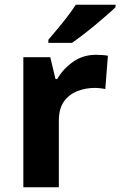

<svg xmlns="http://www.w3.org/2000/svg" viewBox="-20 -786 505 806"><path d="M383 -556Q394 -556 409 -555Q424 -554 433 -552L422 -412Q415 -414 401.5 -415.5Q388 -417 378 -417Q340 -417 305 -403.5Q270 -390 248.5 -360Q227 -330 227 -278V0H78V-546H191L213 -454H220Q244 -496 286 -526Q328 -556 383 -556ZM465 -756Q451 -742 428 -722Q405 -702 378.5 -680Q352 -658 326.5 -638.5Q301 -619 282 -606H183V-619Q199 -638 220.5 -663.5Q242 -689 263 -716.5Q284 -744 298 -766H465Z"/></svg>

Font: Noto Sans Bassa Vah
Style: Regular
Weight: 400
Designer: Monotype Design Team
Foundry: Monotype Imaging Inc.
Version: Version 2.002